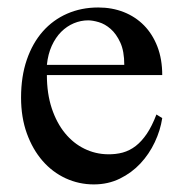

<svg xmlns="http://www.w3.org/2000/svg" viewBox="-20 -481 484 516"><path d="M416 -163.6Q411.1 -130.9 396 -98.9Q380.9 -66.9 357.4 -41.7Q334 -16.6 302.2 -1Q270.5 14.6 231.9 14.6Q192.4 14.6 156.7 -1.7Q121.1 -18.1 94.5 -48.6Q67.9 -79.1 52.2 -122.3Q36.6 -165.5 36.6 -218.8Q36.6 -275.4 52 -320.3Q67.4 -365.2 95 -396.5Q122.6 -427.7 160.6 -444.3Q198.7 -460.9 244.1 -460.9Q281.2 -460.9 312.7 -448.5Q344.2 -436 367.2 -412.6Q390.1 -389.2 403.1 -355.5Q416 -321.8 416 -279.3H106Q106 -229.5 119.1 -189.9Q132.3 -150.4 154.8 -123Q177.2 -95.7 206.8 -81.3Q236.3 -66.9 269 -66.4Q291 -65.9 309.8 -71Q328.6 -76.2 344.7 -88.6Q360.8 -101.1 374.8 -121.8Q388.7 -142.6 400.4 -173.3ZM314 -306.6Q314 -343.8 303.2 -366.9Q292.5 -390.1 277.3 -403.3Q262.2 -416.5 245.6 -421.4Q229 -426.3 216.8 -426.3Q197.3 -426.3 178.5 -418.5Q159.7 -410.6 144.5 -395.5Q129.4 -380.4 119.1 -357.9Q108.9 -335.4 106 -306.6Z"/></svg>

Font: Doulos SIL Viet
Style: Regular
Weight: 400
Designer: Walt Agee, Victor Gaultney, Peter Martin, Debbi Hosken, Becca Hirsbrunner
Foundry: SIL International
Version: Version 5.000